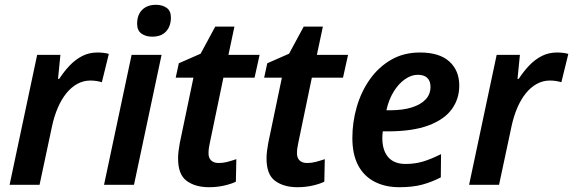

<svg xmlns="http://www.w3.org/2000/svg" viewBox="-20 -771 2391 801"><path d="M20 0 135 -542H232L222 -442H227Q248 -474 271.5 -498.5Q295 -523 323.5 -537.5Q352 -552 387 -552Q399 -552 412 -550.5Q425 -549 434 -546L405 -428Q395 -431 383 -433Q371 -435 357 -435Q328 -435 302.5 -421Q277 -407 256.5 -381.5Q236 -356 221 -321Q206 -286 197 -244L145 0Z M414 0 529 -542H654L539 0ZM615 -618Q588 -618 570 -631Q552 -644 552 -672Q552 -697 561.5 -714.5Q571 -732 588.5 -741.5Q606 -751 630 -751Q657 -751 675 -738.5Q693 -726 693 -698Q693 -662 673 -640Q653 -618 615 -618Z M852 10Q794 10 758 -17Q722 -44 723 -113Q723 -126 725 -141.5Q727 -157 730 -174L787 -447H713L726 -507L817 -547L878 -660H958L933 -542H1063L1042 -447H912L855 -173Q853 -164 851.5 -153.5Q850 -143 850 -134Q849 -114 860 -102.5Q871 -91 892 -91Q911 -91 928 -95.5Q945 -100 966 -107L964 -13Q946 -4 916 3Q886 10 852 10Z M1221 10Q1163 10 1127 -17Q1091 -44 1092 -113Q1092 -126 1094 -141.5Q1096 -157 1099 -174L1156 -447H1082L1095 -507L1186 -547L1247 -660H1327L1302 -542H1432L1411 -447H1281L1224 -173Q1222 -164 1220.5 -153.5Q1219 -143 1219 -134Q1218 -114 1229 -102.5Q1240 -91 1261 -91Q1280 -91 1297 -95.5Q1314 -100 1335 -107L1333 -13Q1315 -4 1285 3Q1255 10 1221 10Z M1646 10Q1586 10 1541.5 -13.5Q1497 -37 1473.5 -82.5Q1450 -128 1450 -195Q1450 -262 1468.5 -325.5Q1487 -389 1523 -440Q1559 -491 1611.5 -521.5Q1664 -552 1732 -552Q1813 -552 1854.5 -514.5Q1896 -477 1896 -414Q1896 -358 1864.5 -315Q1833 -272 1767 -247.5Q1701 -223 1598 -223H1577Q1576 -215 1575.5 -208.5Q1575 -202 1575 -195Q1575 -144 1599.5 -115.5Q1624 -87 1672 -87Q1711 -87 1744.5 -97Q1778 -107 1820 -128L1819 -31Q1780 -11 1740.5 -0.5Q1701 10 1646 10ZM1607 -311Q1661 -311 1698.5 -323Q1736 -335 1756 -356.5Q1776 -378 1776 -409Q1776 -433 1762.5 -446Q1749 -459 1723 -459Q1696 -459 1669.5 -440.5Q1643 -422 1622.5 -389Q1602 -356 1592 -311Z M1937 0 2052 -542H2149L2139 -442H2144Q2165 -474 2188.5 -498.5Q2212 -523 2240.5 -537.5Q2269 -552 2304 -552Q2316 -552 2329 -550.5Q2342 -549 2351 -546L2322 -428Q2312 -431 2300 -433Q2288 -435 2274 -435Q2245 -435 2219.5 -421Q2194 -407 2173.5 -381.5Q2153 -356 2138 -321Q2123 -286 2114 -244L2062 0Z"/></svg>

Font: Noto Sans Display SemiBold
Style: Italic
Weight: 600
Italic angle: -12°
Designer: Monotype Design Team
Foundry: Monotype Imaging Inc.
Version: Version 2.003